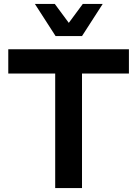

<svg xmlns="http://www.w3.org/2000/svg" viewBox="-20 -954 696 974"><path d="M501 -934 396 -771H262L157 -934H258L329 -838L400 -934ZM634 -704V-581H396V0H260V-581H22V-704Z"/></svg>

Font: Prodigy Sans SemiBold
Style: Regular
Weight: 600
Designer: Wei Huang
Foundry: Wei Huang
Version: Version 1.003; ttfautohint (v1.8.3)